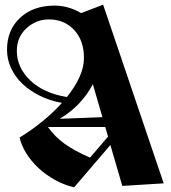

<svg xmlns="http://www.w3.org/2000/svg" viewBox="-20 -786 730 821"><path d="M297 15Q254 5 214.5 -17Q175 -39 144 -68Q113 -97 92 -131Q71 -165 64 -198Q116 -230 162.5 -268Q209 -306 245 -346Q194 -355 150.5 -376.5Q107 -398 76 -427.5Q45 -457 27.5 -494.5Q10 -532 10 -573Q10 -658 66 -710Q122 -762 213 -762Q244 -762 273 -753.5Q302 -745 327 -730L421 -766L680 -2L503 9L452 -166ZM52 -568Q52 -498 108.5 -443Q165 -388 266 -371Q300 -413 319.5 -455.5Q339 -498 339 -538Q339 -613 297 -658Q255 -703 189 -703Q135 -703 93.5 -665.5Q52 -628 52 -568ZM377 -426Q353 -380 316.5 -342Q280 -304 235 -278L418 -285ZM185 -243Q213 -203 254.5 -172.5Q296 -142 365 -112L442 -202L430 -243Z"/></svg>

Font: Trickster
Style: Regular
Weight: 400
Designer: Jean-Baptiste Morizot
Foundry: Jean-Baptiste Morizot
Version: Version 2.000;PS 2.0;hotconv 1.0.88;makeotf.lib2.5.647800